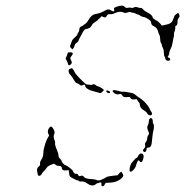

<svg xmlns="http://www.w3.org/2000/svg" viewBox="-20 -643 652 676"><path d="M472 -101Q477 -105 483 -100Q487 -96 485 -87Q482 -72 476 -72Q474 -72 472 -75Q467 -83 463 -72L460 -64Q459 -57 454.5 -50.5Q450 -44 445 -40.5Q440 -37 437.5 -39.5Q435 -42 437 -52.5Q439 -63 443 -69Q447 -74 453.5 -81Q460 -88 462 -88Q464 -88 466 -93Q468 -98 472 -101ZM155 -195Q160 -201 166 -192Q175 -180 171 -171Q167 -163 171 -152Q175 -143 174 -140Q172 -134 182 -111Q186 -101 186 -95Q186 -89 191.5 -84Q197 -79 197 -76Q197 -73 202 -67.5Q207 -62 212 -61Q217 -59 227 -51Q237 -43 237 -40Q237 -39 240.5 -34.5Q244 -30 248.5 -31Q253 -32 255 -27Q259 -20 265 -24Q270 -27 277 -19Q281 -13 309 -12Q316 -11 322 -8.5Q328 -6 339 -11Q350 -16 354 -19Q358 -22 376 -24L394 -26L400 -33L407 -39L410 -34Q414 -29 414 -26Q414 -16 394 -6Q384 -1 368 0L352 1L349 6Q345 15 339 12Q336 10 337 5Q338 1 335.5 -0.5Q333 -2 330 0Q327 2 324 2Q321 2 316.5 6Q312 10 304.5 10Q297 10 286.5 2.5Q276 -5 268 -4Q260 -3 258 -5.5Q256 -8 253 -8Q250 -8 244.5 -11Q239 -14 233 -17Q227 -20 225.5 -23Q224 -26 223 -35L222 -44L213 -43Q198 -42 198 -50Q198 -59 187 -59Q180 -59 175.5 -63Q171 -67 169 -66.5Q167 -66 157.5 -62Q148 -58 144.5 -52.5Q141 -47 135 -41Q129 -35 126.5 -30Q124 -25 119 -24Q115 -24 114 -25.5Q113 -27 111 -39Q108 -51 117 -57Q122 -61 121 -67Q120 -73 126 -81.5Q132 -90 132.5 -103Q133 -116 135 -121.5Q137 -127 138.5 -134Q140 -141 146 -154L153 -166L150 -172Q145 -183 155 -195ZM507 -225Q511 -229 514.5 -226Q518 -223 518 -214Q518 -208 520 -207Q522 -206 522 -197.5Q522 -189 520 -183Q518 -176 516.5 -160.5Q515 -145 514 -138Q512 -123 501 -123Q498 -123 497 -122Q496 -121 496 -117Q496 -112 492.5 -109Q489 -106 486 -109Q480 -113 488 -121Q493 -126 491 -131.5Q489 -137 493.5 -143Q498 -149 498 -153Q498 -163 504 -170Q506 -172 503 -179Q495 -195 501 -203Q504 -209 504 -215.5Q504 -222 507 -225ZM354 -322Q354 -324 355.5 -324.5Q357 -325 359.5 -324Q362 -323 365 -322Q368 -319 367.5 -317Q367 -315 363 -315Q360 -315 357 -317.5Q354 -320 354 -322ZM377 -324Q378 -328 397 -323Q408 -319 413 -320Q418 -321 442 -316Q450 -315 457.5 -308.5Q465 -302 472 -298Q489 -287 501 -270Q507 -261 507 -259.5Q507 -258 511 -252Q519 -242 512 -237Q509 -236 504.5 -238Q500 -240 498 -244Q496 -249 486 -255Q472 -263 472 -276Q472 -280 470.5 -281Q469 -282 465 -288L461 -294L452 -293Q444 -292 440 -297Q438 -301 436 -301.5Q434 -302 426 -301Q415 -300 412 -305Q408 -311 406 -312Q404 -313 397 -311Q390 -310 384 -314Q375 -320 377 -324ZM227 -401Q231 -403 232 -403Q236 -403 243 -389Q246 -381 270 -358Q277 -351 279.5 -349Q282 -347 284.5 -346Q287 -345 293 -345Q304 -343 305 -345Q306 -347 310 -346.5Q314 -346 316 -344Q319 -341 325 -339Q330 -338 337.5 -333Q345 -328 346 -326Q346 -325 340.5 -320Q335 -315 333.5 -315Q332 -315 319 -319Q306 -323 300 -324.5Q294 -326 287 -331Q280 -336 280 -341Q280 -348 270 -343Q266 -340 261 -344.5Q256 -349 251 -350Q246 -351 240 -362Q234 -373 229 -378Q222 -385 221.5 -392Q221 -399 227 -401ZM218 -455Q219 -458 220.5 -458.5Q222 -459 228 -459Q242 -458 232 -446Q228 -441 227.5 -439Q227 -437 230 -431Q236 -422 229 -416Q221 -409 219 -419Q218 -425 214 -431L211 -437L214 -444Q217 -450 218 -455ZM390 -619Q412 -627 418 -620Q423 -613 432 -616Q438 -617 442.5 -615.5Q447 -614 452 -617Q457 -620 465 -617Q473 -614 476 -615Q479 -616 484.5 -609.5Q490 -603 499 -599Q516 -591 518 -581Q519 -577 528 -572.5Q537 -568 543 -561L550 -553L560 -555Q566 -556 572 -558Q578 -560 582 -563Q586 -566 587 -569Q588 -572 591 -578.5Q594 -585 594 -586.5Q594 -588 599.5 -592.5Q605 -597 606 -597Q610 -597 612 -588Q613 -584 609 -579.5Q605 -575 605 -566Q605 -552 598 -552Q597 -552 597 -544Q597 -536 594.5 -532Q592 -528 592.5 -522Q593 -516 591.5 -512Q590 -508 588 -494.5Q586 -481 581 -471.5Q576 -462 576 -457Q576 -452 573 -447L570 -442L574 -440Q580 -438 579 -433.5Q578 -429 571 -429Q568 -429 565 -431.5Q562 -434 562 -437.5Q562 -441 559.5 -444Q557 -447 557 -457Q557 -467 553.5 -474Q550 -481 550 -484Q550 -487 547 -491.5Q544 -496 544 -505.5Q544 -515 541 -520Q538 -525 537 -531Q534 -545 521 -551Q512 -555 512 -564Q512 -569 502.5 -575.5Q493 -582 486 -583Q479 -584 473.5 -588Q468 -592 465.5 -592Q463 -592 458 -595Q453 -598 449 -598Q445 -598 440.5 -600Q436 -602 428.5 -599Q421 -596 415 -599Q402 -605 385 -597Q375 -592 367.5 -593Q360 -594 357 -589Q354 -583 351.5 -582Q349 -581 344 -583L338 -586L331 -579Q324 -571 315 -565.5Q306 -560 303 -553.5Q300 -547 293.5 -544Q287 -541 284 -541Q276 -541 267 -521Q261 -509 259.5 -507Q258 -505 257 -501Q256 -497 251 -493Q244 -489 242 -481Q242 -477 238 -473L235 -469L230 -474Q225 -479 227.5 -484Q230 -489 232 -496Q234 -503 238 -506Q253 -519 253 -523Q253 -526 256 -529.5Q259 -533 259 -537Q259 -547 266 -550Q270 -551 274.5 -555Q279 -559 282.5 -561Q286 -563 291 -572Q302 -591 314 -593Q336 -597 350 -606Q361 -613 370 -607Q376 -603 379.5 -603Q383 -603 382 -609L381 -615Z"/></svg>

Font: TT2020 Style D
Style: Italic
Weight: 400
Italic angle: -15°
Version: Version 0.2.000